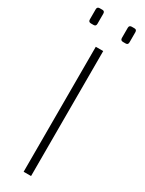

<svg xmlns="http://www.w3.org/2000/svg" viewBox="-226 -889 691 918"><g transform="rotate(30 119.5 -429.5)"><path d="M23 -859H38Q51 -859 51 -845V-789Q51 -775 38 -775H23Q9 -775 9 -789V-845Q9 -859 23 -859ZM200 -859H215Q228 -859 228 -845V-789Q228 -775 215 -775H200Q186 -775 186 -789V-845Q186 -859 200 -859ZM140 0H99V-690H140Z"/></g></svg>

Font: Exo 2.0 Extra Light
Style: Regular
Weight: 250
Designer: Natanael Gama
Version: Version 1.001;PS 001.001;hotconv 1.0.70;makeotf.lib2.5.58329